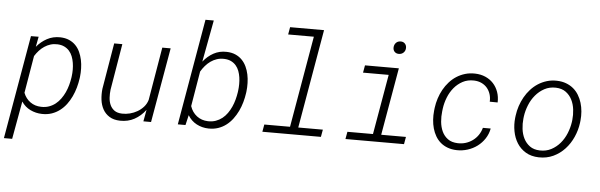

<svg xmlns="http://www.w3.org/2000/svg" viewBox="-55 -949 4219 1351"><g transform="rotate(5 2054.0 -273.5)"><path d="M500.5 -261.7Q496.1 -229.5 486.8 -196.3Q477.5 -163.1 463.1 -132.6Q448.7 -102.1 429 -75.7Q409.2 -49.3 383.5 -29.8Q357.9 -10.3 326.7 0.5Q295.4 11.2 257.8 10.3Q213.9 9.3 175.5 -9.3Q137.2 -27.8 112.8 -64.5L64.5 203.1H6.3L133.3 -528.3L187.5 -528.8L173.8 -456.5Q205.6 -494.6 247.1 -516.8Q288.6 -539.1 339.8 -538.1Q375.5 -537.1 402.3 -525.4Q429.2 -513.7 448.5 -493.9Q467.8 -474.1 479.7 -448Q491.7 -421.9 497.8 -392.8Q503.9 -363.8 504.6 -332.8Q505.4 -301.8 502 -272.5ZM443.8 -272.5Q446.8 -294.9 446.8 -319.3Q446.8 -343.8 442.9 -367.4Q439 -391.1 430.7 -412.4Q422.4 -433.6 408 -450Q393.6 -466.3 372.8 -476.3Q352.1 -486.3 323.7 -487.3Q297.9 -488.3 275.1 -481.2Q252.4 -474.1 232.7 -460.9Q212.9 -447.8 196.5 -429.7Q180.2 -411.6 167 -390.6L122.6 -127.4Q138.2 -86.9 170.9 -63.5Q203.6 -40 247.6 -39.1Q277.8 -38.1 303.2 -47.1Q328.6 -56.2 348.9 -72.3Q369.1 -88.4 385 -110.4Q400.9 -132.3 412.4 -157.2Q423.8 -182.1 431.2 -209Q438.5 -235.8 442.4 -261.7Z M988.8 -82.5Q955.6 -38.1 910.4 -13.4Q865.2 11.2 809.1 9.8Q764.2 8.8 734.4 -9.8Q704.6 -28.3 688 -58.1Q671.4 -87.9 666.7 -125.7Q662.1 -163.6 666.5 -203.1L721.2 -528.3H778.8L724.1 -201.7Q720.7 -173.3 722.4 -145Q724.1 -116.7 734.4 -94Q744.6 -71.3 764.9 -56.6Q785.2 -42 819.3 -41Q846.2 -40 874.3 -47.1Q902.3 -54.2 927 -68.6Q951.7 -83 970.5 -104.2Q989.3 -125.5 997.6 -153.3L1061 -528.3H1120.1L1027.8 0H973.6Z M1676.3 -261.7Q1671.9 -229.5 1662.6 -196.3Q1653.3 -163.1 1638.7 -132.6Q1624 -102.1 1604.2 -75.7Q1584.5 -49.3 1559.1 -29.8Q1533.7 -10.3 1502.2 0.5Q1470.7 11.2 1433.6 10.3Q1388.2 9.3 1349.6 -11.2Q1311 -31.7 1287.6 -70.8L1271 0H1216.8L1346.7 -750H1405.3L1350.1 -454.6Q1381.3 -494.1 1422.6 -516.8Q1463.9 -539.6 1515.1 -538.1Q1550.8 -537.1 1577.9 -525.1Q1605 -513.2 1624 -493.4Q1643.1 -473.6 1655.3 -447.8Q1667.5 -421.9 1673.6 -392.6Q1679.7 -363.3 1680.4 -332.3Q1681.2 -301.3 1677.7 -272ZM1619.1 -272Q1622.1 -294.4 1622.3 -319.1Q1622.6 -343.8 1619.1 -367.2Q1615.7 -390.6 1607.7 -412.1Q1599.6 -433.6 1585.4 -450Q1571.3 -466.3 1550.8 -476.3Q1530.3 -486.3 1501.5 -487.3Q1474.1 -488.3 1450.4 -480.5Q1426.8 -472.7 1406.7 -458.5Q1386.7 -444.3 1370.1 -425Q1353.5 -405.8 1340.8 -383.8L1299.3 -136.2Q1313.5 -93.3 1346.7 -67.6Q1379.9 -42 1425.8 -40.5Q1456.1 -39.6 1481.2 -48.6Q1506.3 -57.6 1526.4 -73.5Q1546.4 -89.4 1561.8 -111.1Q1577.1 -132.8 1588.4 -157.7Q1599.6 -182.6 1606.7 -209.2Q1613.8 -235.8 1617.7 -261.7Z M1944.3 -750H2184.1L2063 -51.8H2236.8L2227.5 0H1814L1823.2 -51.8H2004.9L2116.7 -697.8H1935.1Z M2492.7 -528.3H2731.9L2648.9 -51.8H2823.7L2814.5 0H2400.9L2410.2 -51.8H2590.8L2664.6 -476.1H2483.4ZM2682.1 -671.9Q2683.1 -691.4 2695.3 -704.3Q2707.5 -717.3 2727.5 -717.8Q2747.1 -718.3 2758.8 -705.6Q2770.5 -692.9 2769.5 -673.8Q2768.6 -654.8 2755.9 -642.3Q2743.2 -629.9 2724.1 -629.4Q2704.6 -628.9 2692.9 -640.9Q2681.2 -652.8 2682.1 -671.9Z M3190.4 -39.6Q3220.2 -38.6 3247.1 -47.1Q3273.9 -55.7 3295.9 -71.8Q3317.9 -87.9 3333.7 -110.8Q3349.6 -133.8 3357.4 -162.6H3412.6Q3405.3 -123 3384 -90.8Q3362.8 -58.6 3332.5 -35.9Q3302.2 -13.2 3264.6 -1.2Q3227.1 10.7 3187.5 9.8Q3151.4 8.8 3122.6 -2Q3093.8 -12.7 3072.3 -31.2Q3050.8 -49.8 3036.4 -74.7Q3022 -99.6 3013.9 -128.4Q3005.9 -157.2 3003.7 -189Q3001.5 -220.7 3004.9 -252.4L3007.3 -273.4Q3011.7 -307.6 3022.5 -340.8Q3033.2 -374 3049.8 -403.8Q3066.4 -433.6 3088.9 -458.7Q3111.3 -483.9 3138.9 -501.7Q3166.5 -519.5 3199.2 -529.3Q3231.9 -539.1 3269.5 -538.1Q3310.1 -537.1 3343 -522.7Q3376 -508.3 3399.2 -483.2Q3422.4 -458 3434.6 -423.8Q3446.8 -389.6 3445.3 -349.6L3389.6 -350.1Q3391.1 -378.9 3383.1 -403.8Q3375 -428.7 3359.1 -447.3Q3343.3 -465.8 3319.8 -476.8Q3296.4 -487.8 3266.6 -488.8Q3221.7 -490.2 3186.5 -471.4Q3151.4 -452.6 3126 -421.9Q3100.6 -391.1 3085.2 -352.1Q3069.8 -313 3064.5 -273.4L3062 -252.9Q3057.6 -217.3 3061 -179.9Q3064.5 -142.6 3078.6 -111.8Q3092.8 -81.1 3119.9 -61Q3147 -41 3190.4 -39.6Z M3579.6 -268.6Q3584 -303.2 3595.2 -336.9Q3606.4 -370.6 3623.5 -400.9Q3640.6 -431.2 3663.8 -456.8Q3687 -482.4 3715.3 -500.7Q3743.7 -519 3776.9 -529.1Q3810.1 -539.1 3848.1 -538.1Q3884.3 -537.1 3913.3 -526.1Q3942.4 -515.1 3964.6 -496.6Q3986.8 -478 4002.2 -452.6Q4017.6 -427.2 4026.4 -398.2Q4035.2 -369.1 4037.8 -337.4Q4040.5 -305.7 4037.1 -273.4L4035.2 -256.8Q4028.3 -204.6 4006.6 -156Q3984.9 -107.4 3950.4 -70.1Q3916 -32.7 3869.4 -10.7Q3822.8 11.2 3766.6 9.8Q3712.9 8.3 3674.6 -14.6Q3636.2 -37.6 3613 -74.5Q3589.8 -111.3 3581.1 -158Q3572.3 -204.6 3577.6 -252.4ZM3635.7 -252Q3631.8 -216.3 3636.2 -179.2Q3640.6 -142.1 3656.2 -111.3Q3671.9 -80.6 3699.5 -60.5Q3727.1 -40.5 3769.5 -39.1Q3814.5 -37.6 3850.6 -56.6Q3886.7 -75.7 3913.1 -106.9Q3939.5 -138.2 3955.6 -177.7Q3971.7 -217.3 3977.5 -257.3L3979.5 -272.9Q3983.4 -308.6 3979 -346.2Q3974.6 -383.8 3959 -415Q3943.4 -446.3 3915.5 -466.8Q3887.7 -487.3 3845.2 -488.8Q3799.8 -490.2 3763.9 -470.7Q3728 -451.2 3701.7 -419.7Q3675.3 -388.2 3659.2 -348.1Q3643.1 -308.1 3637.7 -268.6Z"/></g></svg>

Font: TypoPRO Roboto Mono
Style: Italic
Weight: 300
Designer: Google
Version: Version 2.000986; 2015; ttfautohint (v1.3)